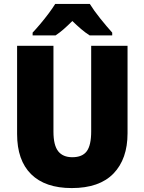

<svg xmlns="http://www.w3.org/2000/svg" viewBox="-20 -947 735 977"><path d="M629 -269Q629 -138 557.5 -64Q486 10 345 10Q210 10 138.5 -60.5Q67 -131 67 -265V-714H252V-277Q252 -208 276 -177.5Q300 -147 348 -147Q399 -147 421.5 -177.5Q444 -208 444 -278V-714H629ZM437 -927Q458 -893 490.5 -852.5Q523 -812 551 -781V-767H436Q414 -781 393 -799Q372 -817 348 -840Q324 -816 304 -798.5Q284 -781 263 -767H146V-781Q163 -799 185 -825Q207 -851 227.5 -878.5Q248 -906 261 -927Z"/></svg>

Font: Noto Sans Myanmar UI SemiCondensed Black
Style: Regular
Weight: 900
Width: 4
Designer: Monotype Design Team
Foundry: Monotype Imaging Inc.
Version: Version 2.103; ttfautohint (v1.8.4.7-5d5b)